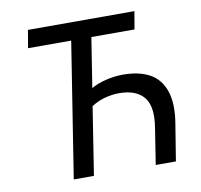

<svg xmlns="http://www.w3.org/2000/svg" viewBox="-79 -788 913 872"><g transform="rotate(-10 378.0 -352.5)"><path d="M192 0 290 -623H91L105 -705H596L582 -623H383L347 -394Q374 -410 414 -420Q454 -430 493 -430Q569 -430 617.5 -403Q666 -376 685.5 -318.5Q705 -261 691 -173L663 0H570L596 -166Q612 -263 576.5 -306.5Q541 -350 462 -350Q428 -350 394.5 -340.5Q361 -331 334 -313L285 0Z"/></g></svg>

Font: Nunito Sans 7pt Condensed Medium
Style: Italic
Weight: 500
Width: 3
Italic angle: -9°
Designer: Vernon Adams
Foundry: Vernon Adams
Version: Version 3.101;gftools[0.9.27]